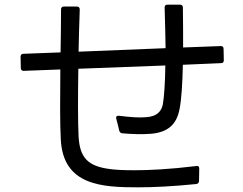

<svg xmlns="http://www.w3.org/2000/svg" viewBox="-20 -798 1040 821"><path d="M69 -507C69 -499 74 -495 81 -495L238 -501C237 -381 236 -267 240 -201C250 -4 418 3 571 3C637 3 718 -1 819 -11C826 -12 830 -16 831 -23L832 -77C832 -85 828 -90 819 -88C704 -74 617 -70 554 -70C506 -70 472 -72 451 -75C356 -87 321 -123 316 -215C313 -276 313 -384 315 -504L687 -518C686 -444 682 -383 676 -350C670 -323 652 -300 606 -297C573 -294 537 -297 489 -303C480 -304 475 -300 477 -291C481 -276 487 -253 490 -239C492 -232 496 -229 503 -228C547 -224 587 -223 626 -226C693 -232 735 -261 748 -333C756 -372 760 -440 762 -521L925 -528C933 -528 937 -532 937 -540L936 -589C936 -597 932 -601 924 -601L763 -595C763 -650 763 -708 762 -766C762 -774 757 -778 750 -778C734 -778 711 -778 696 -778C688 -778 684 -774 684 -766C686 -707 687 -648 688 -592L316 -577C317 -637 319 -698 321 -757C321 -765 317 -770 309 -770H253C245 -770 241 -765 241 -758C241 -702 240 -638 239 -574L80 -568C72 -568 68 -563 68 -556Z"/></svg>

Font: LINE Seed JP App_OTF Regular
Style: Regular
Weight: 400
Designer: LY Corporation & Fontrix & Fontworks
Version: Version 1.002